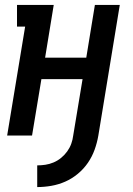

<svg xmlns="http://www.w3.org/2000/svg" viewBox="-20 -550 540 779"><path d="M131 209V121Q147 121 164 118.5Q181 116 197.5 109Q214 102 228 90.5Q242 79 252.5 64.5Q263 50 269 33.5Q275 17 277 0L315 -229H148L110 0H9L82 -442H49V-530H198L163 -316H330L365 -530H466L379 0Q374 29 364 57Q354 85 337 110Q320 135 296 155Q272 175 244.5 187Q217 199 188 204Q159 209 131 209Z"/></svg>

Font: Iosevka Slab Semibold
Style: Italic
Weight: 600
Italic angle: -9°
Monospace: yes
Designer: Belleve Invis
Foundry: Belleve Invis
Version: Version 11.1.1; ttfautohint (v1.8.3)